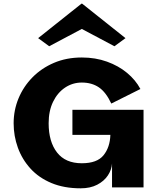

<svg xmlns="http://www.w3.org/2000/svg" viewBox="-20 -1017 863 1042"><path d="M418 5Q328 5 259.5 -23.5Q191 -52 145.5 -102Q100 -152 77 -215.5Q54 -279 54 -348Q54 -419 80.5 -483Q107 -547 156 -597Q205 -647 273 -676Q341 -705 424 -705Q498 -705 560.5 -682.5Q623 -660 669.5 -621.5Q716 -583 742 -534L584 -455Q555 -517 516.5 -543Q478 -569 424 -569Q374 -569 333 -541.5Q292 -514 268 -464.5Q244 -415 244 -348Q244 -248 289.5 -189.5Q335 -131 424 -131Q507 -131 542 -174.5Q577 -218 579 -285H373V-421H759V0H588V-130Q586 -96 565.5 -65Q545 -34 507.5 -14.5Q470 5 418 5ZM247 -766 187 -810 422 -997H426L661 -810L601 -766L424 -860Z"/></svg>

Font: Panamera Black
Style: Regular
Weight: 900
Designer: Bastien Sozeau
Foundry: NBR — Bastien Sozeau
Version: Version 3.002; ttfautohint (v1.8.4.7-5d5b);gftools[0.9.33]